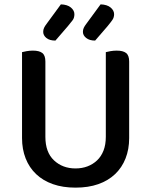

<svg xmlns="http://www.w3.org/2000/svg" viewBox="-20 -846 693 880"><path d="M572 -213Q572 -162 555.5 -120Q539 -78 507.5 -48Q476 -18 430.5 -2Q385 14 326 14Q268 14 222.5 -2Q177 -18 145.5 -48Q114 -78 97.5 -120Q81 -162 81 -213V-607Q88 -609 102 -611.5Q116 -614 131 -614Q160 -614 174 -603Q188 -592 188 -564V-219Q188 -148 227.5 -111Q267 -74 326 -74Q356 -74 381 -83.5Q406 -93 425 -111Q444 -129 454.5 -156Q465 -183 465 -219V-607Q472 -609 486 -611.5Q500 -614 515 -614Q544 -614 558 -603Q572 -592 572 -564ZM259 -826Q289 -825 305 -811.5Q321 -798 321 -781Q321 -764 313 -753.5Q305 -743 291 -726L234 -660Q207 -660 192.5 -672Q178 -684 178 -700Q178 -710 182 -718.5Q186 -727 193 -736ZM441 -826Q471 -825 487 -811.5Q503 -798 503 -781Q503 -766 495 -754.5Q487 -743 473 -726L416 -660Q390 -660 375 -672Q360 -684 360 -700Q360 -710 364 -718.5Q368 -727 375 -736Z"/></svg>

Font: Baloo Bhai 2 Medium
Style: Regular
Weight: 500
Designer: Supriya Tembe, Noopur Datye and Ek Type
Foundry: Ek Type
Version: Version 1.640;PS 1.000;hotconv 16.6.51;makeotf.lib2.5.65220;